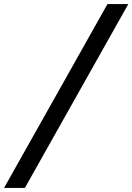

<svg xmlns="http://www.w3.org/2000/svg" viewBox="-171 -880 655 950"><path d="M360.8 -859.9H463.9L-47.9 49.8H-150.9Z"/></svg>

Font: Sinkin Sans 500 Medium Italic
Style: Regular
Weight: 500
Italic angle: -112°
Designer: Keith Bates
Foundry: K-Type
Version: Sinkin Sans (version 1.0)  by Keith Bates   •   © 2014   www